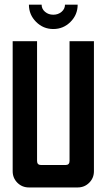

<svg xmlns="http://www.w3.org/2000/svg" viewBox="-20 -824 469 844"><path d="M107.1 -803.6H162.9Q162.9 -785 177.9 -772.1Q192.9 -759.3 214.3 -759.3Q235.7 -759.3 250.7 -772.1Q265.7 -785 265.7 -803.6H321.4Q321.4 -759.3 290 -727.9Q258.6 -696.4 214.3 -696.4Q170 -696.4 138.6 -727.9Q107.1 -759.3 107.1 -803.6ZM35.7 -642.9H142.9V-116.4Q142.9 -98.6 160.7 -98.6H267.9Q285.7 -98.6 285.7 -116.4V-642.9H392.9V-71.4Q392.9 -41.4 372.1 -20.7Q351.4 0 321.4 0H107.1Q77.1 0 56.4 -20.7Q35.7 -41.4 35.7 -71.4Z"/></svg>

Font: Aire Exterior
Style: Regular
Weight: 400
Width: 4
Designer: Jayvee Enaguas (HarvettFox96)
Version: 20190503.02